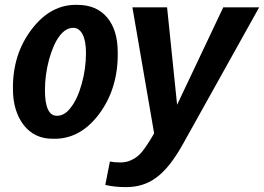

<svg xmlns="http://www.w3.org/2000/svg" viewBox="-20 -558 1081 786"><path d="M462 -343Q464 -196 385.5 -91Q307 14 195 10Q121 10 77 -46Q33 -104 33 -193Q31 -335 110 -438.5Q189 -542 298 -538Q375 -538 418.5 -486.5Q462 -435 462 -343ZM213 -84Q245 -84 270 -118Q297 -152 314.5 -214.5Q332 -277 332 -341Q332 -391 318 -417.5Q304 -444 280 -444Q249 -444 224 -411Q199 -379 181 -315Q164 -252 164 -189Q164 -84 213 -84ZM496 208Q448 208 411 199L430 103Q447 107 472 107Q499 107 518 97Q540 88 559.5 65.5Q579 43 611 -12L522 -528H664L705 -129L894 -528H1041L731 28Q675 129 621 168Q569 208 496 208Z"/></svg>

Font: Libra Sans
Style: Bold Italic
Weight: 700
Italic angle: -12°
Foundry: Context Ltd
Version: Version 1.002